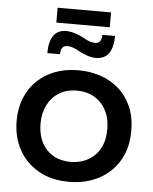

<svg xmlns="http://www.w3.org/2000/svg" viewBox="-57 -875 739 927"><g transform="rotate(5 313.0 -412.0)"><path d="M313 4.5Q226 4.5 163.8 -31.2Q101.5 -67 68.2 -128.2Q35 -189.5 35 -266.5Q35 -347 69.2 -407.5Q103.5 -468 166 -502Q228.5 -536 313 -536Q364.5 -536 413.8 -520.8Q463 -505.5 502.8 -472.5Q542.5 -439.5 567.5 -386Q590.5 -335 590.5 -266.5Q590.5 -181 553.5 -120.2Q516.5 -59.5 453.5 -27.5Q390.5 4.5 313 4.5ZM313 -92Q341 -92 369.5 -101.2Q398 -110.5 421.8 -131Q445.5 -151.5 460 -184.5Q474.5 -217.5 474.5 -265Q474.5 -342.5 429.8 -390Q385 -437.5 313 -437.5Q262 -437.5 225.8 -414.8Q189.5 -392 170.2 -353Q151 -314 151 -265Q151 -185.5 194.5 -138.8Q238 -92 313 -92ZM388.5 -602.5Q369 -603 348.2 -609.8Q327.5 -616.5 304 -629Q292 -636 281.5 -640.2Q271 -644.5 262.8 -646.2Q254.5 -648 248.5 -648Q215.5 -648 215.5 -605.5H154Q154 -720 237.5 -720H238Q276.5 -718.5 323.5 -693.5Q346 -679.5 364.5 -676.5Q372.5 -674.5 383.5 -674.5Q411 -678.5 411 -716.5H472.5Q472.5 -663 453 -633.5Q431.5 -602.5 388.5 -602.5ZM443.5 -756H184.5V-828H443.5Z"/></g></svg>

Font: Argentum Novus Medium
Style: Regular
Weight: 500
Designer: Julieta Ulanovsky (font) & Cristiano Sobral (main changes)
Foundry: Julieta Ulanovsky (font) & Cristiano Sobral (main changes)
Version: Version 3.00;November 27, 2020;FontCreator 13.0.0.2655 64-bi